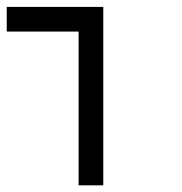

<svg xmlns="http://www.w3.org/2000/svg" viewBox="-20 -258 540 570"><path d="M286.6 -237.5V292.2H213.4V-164.3H0V-237.5Z"/></svg>

Font: EnergyBar
Style: Regular
Weight: 400
Italic angle: -10°
Version: 1.0 2000-03-28